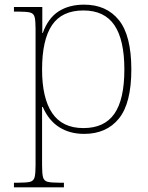

<svg xmlns="http://www.w3.org/2000/svg" viewBox="-20 -566 635 826"><path d="M40 240V220H60Q95 220 110 216Q125 212 129 196Q133 180 133 146V-442Q133 -477 129 -492.5Q125 -508 110 -512Q95 -516 62 -516H40V-536H162V-424H164Q187 -488 232 -517Q277 -546 342 -546Q438 -546 491.5 -479.5Q545 -413 545 -267Q545 -122 491.5 -56Q438 10 342 10Q280 10 234.5 -19Q189 -48 164 -106H161V146Q161 180 165 196Q169 212 184.5 216Q200 220 234 220H255V240ZM339 -15Q429 -15 472 -76.5Q515 -138 515 -267Q515 -395 472 -458Q429 -521 339 -521Q246 -521 203.5 -457.5Q161 -394 161 -267Q161 -144 204.5 -79.5Q248 -15 339 -15Z"/></svg>

Font: Noto Serif Thin
Style: Regular
Weight: 100
Designer: Monotype Design Team
Foundry: Monotype Imaging Inc.
Version: Version 2.015